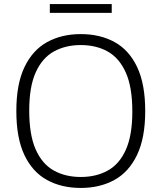

<svg xmlns="http://www.w3.org/2000/svg" viewBox="-20 -917 796 946"><path d="M378 9Q283 9 211.5 -30.2Q140 -69.5 100.2 -153.2Q60.5 -237 60.5 -370Q60.5 -503 100.8 -586.8Q141 -670.5 212.5 -709.8Q284 -749 378 -749Q473 -749 544.5 -709.8Q616 -670.5 655.8 -586.5Q695.5 -502.5 695.5 -370Q695.5 -237.5 655.2 -153.5Q615 -69.5 543.5 -30.2Q472 9 378 9ZM378 -45Q454 -45 511.2 -76.8Q568.5 -108.5 600.2 -179.5Q632 -250.5 632 -367.5Q632 -487.5 600 -559.2Q568 -631 511 -663Q454 -695 378 -695Q302.5 -695 245.2 -663.2Q188 -631.5 156 -560.5Q124 -489.5 124 -372.5Q124 -252.5 155.8 -180.8Q187.5 -109 244.8 -77Q302 -45 378 -45ZM225.5 -853.5V-897H530.5V-853.5Z"/></svg>

Font: Encode Sans SC SemiExpanded Light
Style: Regular
Weight: 300
Width: 6
Designer: Multiple Designers
Foundry: Impallari Type
Version: Version 3.002